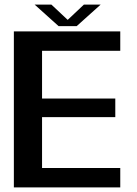

<svg xmlns="http://www.w3.org/2000/svg" viewBox="-20 -811 592 831"><path d="M40 0H500.5V-84H162V-304H479V-384.5H162V-591H500.5V-675H40ZM233.5 -698H312L415.5 -791H343L273 -725L202.5 -791H130Z"/></svg>

Font: Anybody UltraCondensed Thin Medium
Style: Regular
Weight: 500
Version: Version 1.111